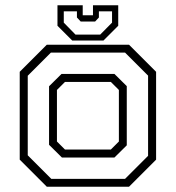

<svg xmlns="http://www.w3.org/2000/svg" viewBox="-20 -710 668 730"><path d="M158 0 55 -103V-437L158 -540H470.5L573.5 -437V-103L470.5 0ZM175 -30H455.5L543 -117.5V-422.5L455.5 -510H173.5L85.5 -422V-119.5ZM215.5 -111 166.5 -159.5V-382L214 -429H415L462 -382.5V-157.5L415 -111ZM227 -141.5H401.5L432 -172V-368L401.5 -398.5H227L196.5 -368V-172ZM254.5 -556 198.5 -612V-690H294.5V-652H333.5V-690H429.5V-612L373.5 -556ZM267 -578.5H361L406 -624V-667H356V-643.5L341.5 -628H287L272.5 -643.5V-667H222.5V-624Z"/></svg>

Font: Tourney Light
Style: Regular
Weight: 300
Version: Version 1.015